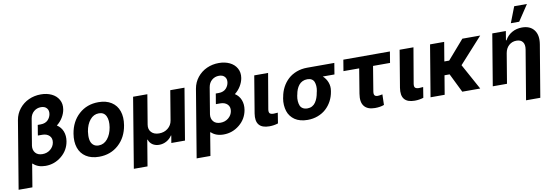

<svg xmlns="http://www.w3.org/2000/svg" viewBox="-84 -1294 5807 2007"><g transform="rotate(-10 2819.5 -291.0)"><path d="M381.7 -737.2Q445.3 -737.2 495.2 -713.8Q545.1 -690.3 570.7 -645.2Q596.2 -600.1 586.6 -541.9Q579.5 -499.3 554.9 -458.5Q530.2 -417.6 491.8 -387.8Q535.5 -359.7 553.6 -312.5Q571.7 -265.3 562.5 -208.1Q546.9 -114 472.7 -53.3Q398.4 7.5 303.6 7.5Q221.2 7.5 172.9 -39.8L168 -37.6L184.3 -137.8L127.8 204.5H-18.5L100.9 -513.8Q112.2 -580.6 153.4 -632.1Q194.6 -683.6 254.1 -710.4Q313.6 -737.2 381.7 -737.2ZM294.7 -420.5 296.2 -428.6H328.1Q353.3 -428.6 373.6 -436.8Q393.8 -445 406.2 -458.6Q418.7 -472.3 426 -487.2Q433.2 -502.1 436.1 -518.1Q442.8 -556.5 422.2 -581Q401.6 -605.5 360.4 -605.5Q317.1 -605.5 285.2 -578.5Q253.2 -551.5 245 -504.6L198.5 -224.1Q192.8 -179.3 217.9 -149.3Q242.9 -119.3 292.6 -119.3Q342 -119.3 377.3 -148.4Q412.6 -177.6 419.7 -220.9Q426.8 -265.6 399.3 -292.3Q371.8 -318.9 324.6 -318.9H278.1L280.5 -333.1H280.2L291.9 -402Z M871.4 10.7Q789.4 10.7 733.8 -24.9Q678.3 -60.4 656.4 -124.6Q634.6 -188.9 648.4 -273.1Q668.7 -399.5 753.4 -476Q838.1 -552.6 960.9 -552.6Q1043 -552.6 1098.4 -517Q1153.8 -481.5 1175.8 -417.3Q1197.8 -353 1183.9 -268.5Q1163.4 -142.4 1078.7 -65.9Q994 10.7 871.4 10.7ZM886.7 -106.5Q942.5 -106.5 980.8 -152.9Q1019.2 -199.2 1031.6 -273.8Q1043.3 -347.3 1021.5 -392.2Q999.6 -437.1 945.7 -437.1Q889.9 -437.1 851.4 -390.4Q812.9 -343.8 800.8 -269.2Q794 -221.6 799.7 -185.4Q805.4 -149.1 827.9 -127.8Q850.5 -106.5 886.7 -106.5Z M1205.6 197.8 1328.8 -545.5H1480.1L1427.9 -232.2Q1419.7 -182.9 1448.5 -151.8Q1477.3 -120.7 1531.2 -120.7Q1585.6 -120.7 1624.3 -151.8Q1663 -182.9 1671.2 -232.2L1723.4 -545.5H1874.3L1783.4 0H1638.5L1651.6 -77.4H1647.4Q1624.6 -42.6 1588.6 -22.9Q1552.6 -3.2 1511 -3.2Q1470.9 -3.2 1441.2 -22.9Q1411.6 -42.6 1400.9 -77.4H1396.7L1350.9 197.8Z M2271.3 -737.2Q2334.9 -737.2 2384.8 -713.8Q2434.7 -690.3 2460.2 -645.2Q2485.8 -600.1 2476.2 -541.9Q2469.1 -499.3 2444.4 -458.5Q2419.7 -417.6 2381.4 -387.8Q2425.1 -359.7 2443.2 -312.5Q2461.3 -265.3 2452.1 -208.1Q2436.4 -114 2362.2 -53.3Q2288 7.5 2193.2 7.5Q2110.8 7.5 2062.5 -39.8L2057.5 -37.6L2073.9 -137.8L2017.4 204.5H1871.1L1990.4 -513.8Q2001.8 -580.6 2043 -632.1Q2084.2 -683.6 2143.6 -710.4Q2203.1 -737.2 2271.3 -737.2ZM2184.3 -420.5 2185.7 -428.6H2217.7Q2242.9 -428.6 2263.1 -436.8Q2283.4 -445 2295.8 -458.6Q2308.2 -472.3 2315.5 -487.2Q2322.8 -502.1 2325.6 -518.1Q2332.4 -556.5 2311.8 -581Q2291.2 -605.5 2250 -605.5Q2206.7 -605.5 2174.7 -578.5Q2142.8 -551.5 2134.6 -504.6L2088.1 -224.1Q2082.4 -179.3 2107.4 -149.3Q2132.5 -119.3 2182.2 -119.3Q2231.5 -119.3 2266.9 -148.4Q2302.2 -177.6 2309.3 -220.9Q2316.4 -265.6 2288.9 -292.3Q2261.4 -318.9 2214.1 -318.9H2167.6L2170.1 -333.1H2169.7L2181.5 -402Z M2614.7 -545.5H2761.7L2697.8 -170.8Q2692.8 -139.6 2704.5 -127.8Q2716.3 -116.1 2746.1 -116.1Q2758.2 -116.1 2789.4 -119L2771.7 -7.8Q2727.3 6.4 2679 6.4Q2524.1 6.4 2549.4 -152.7Z M2870.4 -258.5 2873.2 -269.9Q2882.5 -325.3 2907.3 -372.3Q2932.2 -419.4 2970 -454.2Q3007.8 -489 3060 -508.7Q3112.2 -528.4 3172.9 -528.4H3461.6L3442.1 -409.4H3318.2Q3351.6 -379.6 3367.7 -337.4Q3383.9 -295.1 3376.1 -248.6L3374.6 -238.6Q3366.1 -186.1 3342 -140.8Q3317.8 -95.5 3281.1 -62Q3244.3 -28.4 3193.7 -9.2Q3143.1 9.9 3084.9 9.9Q3044 9.9 3009.6 0.7Q2975.1 -8.5 2949.9 -25.7Q2924.7 -43 2906.1 -67.1Q2887.4 -91.3 2878 -121.1Q2868.6 -150.9 2866.1 -185.7Q2863.6 -220.5 2870.4 -258.5ZM3023.1 -269.9 3020.2 -258.5Q3014.2 -227.6 3016.3 -200.3Q3018.5 -172.9 3026.8 -152.7Q3035.2 -132.5 3054.9 -120.7Q3074.6 -109 3104.4 -109Q3131.4 -109 3152.9 -120.6Q3174.4 -132.1 3188.9 -153.1Q3203.5 -174 3212.9 -200.1Q3222.3 -226.2 3227.6 -258.5L3230.5 -269.9Q3236.2 -298.3 3234.4 -323.5Q3232.6 -348.7 3225 -367.9Q3217.3 -387.1 3199 -398.3Q3180.8 -409.4 3153.4 -409.4Q3125 -409.4 3101.9 -398.4Q3078.8 -387.4 3063.2 -367.7Q3047.6 -348 3037.8 -323.7Q3028.1 -299.4 3023.1 -269.9Z M4054.7 -545.5 4035.2 -427.2H3854.8L3811.8 -165.5Q3806.8 -134.9 3816.4 -122.7Q3826 -110.4 3849.1 -110.4Q3866.1 -110.4 3899.5 -117.5L3896.3 -5.7Q3855.1 9.9 3799.7 9.9Q3720.5 9.9 3685.4 -34.3Q3650.2 -78.5 3664.8 -166.2L3707.7 -427.2H3540.8L3560.4 -545.5Z M4157.7 -545.5H4304.7L4240.8 -170.8Q4235.8 -139.6 4247.5 -127.8Q4259.2 -116.1 4289.1 -116.1Q4301.1 -116.1 4332.4 -119L4314.6 -7.8Q4270.2 6.4 4221.9 6.4Q4067.1 6.4 4092.3 -152.7Z M4630.7 -545.5 4596.9 -343.8H4648.1L4823.5 -545.5H5013.1L4767 -273.8L4917.3 0H4726.6L4627.8 -201.3H4573.5L4539.8 0H4389.9L4480.8 -545.5Z M5253.9 -315.3 5201.3 0H5050.4L5141.3 -545.5H5285.2L5269.5 -449.2H5275.6Q5301.8 -497.9 5349.4 -525.2Q5397 -552.6 5457 -552.6Q5543 -552.6 5584.9 -497.5Q5626.8 -442.5 5611.2 -347.3L5518.8 204.5H5367.5L5455.3 -320.3Q5463.4 -370.4 5442.6 -398.6Q5421.9 -426.8 5376.1 -426.8Q5329.5 -426.8 5296.2 -397Q5262.8 -367.2 5253.9 -315.3ZM5350.9 -616.8 5416.2 -785.5H5551.5L5439.6 -616.8Z"/></g></svg>

Font: Karasuma Gothic
Style: Bold Italic
Weight: 700
Italic angle: 9.39998°
Designer: Rasmus Andersson / Ryoko Nishizuka
Foundry: Genbu
Version: Version 1.00